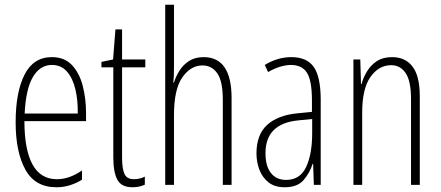

<svg xmlns="http://www.w3.org/2000/svg" viewBox="-20 -780 1859 810"><path d="M199 -539Q252 -539 283.5 -505.5Q315 -472 329 -418Q343 -364 343 -303V-269H83Q83 -149 117 -86.5Q151 -24 220 -24Q273 -24 326 -61V-22Q304 -8 276.5 1Q249 10 218 10Q128 10 87 -64.5Q46 -139 46 -264Q46 -391 83.5 -465Q121 -539 199 -539ZM199 -506Q149 -506 119 -455.5Q89 -405 84 -301H308Q309 -357 298 -403.5Q287 -450 262.5 -478Q238 -506 199 -506Z M545 -24Q558 -24 570 -27Q582 -30 591 -35V-1Q580 4 567.5 7Q555 10 539 10Q492 10 475 -22Q458 -54 458 -116V-496H408V-519L457 -529L467 -656H495V-529H593V-496H495V-115Q495 -69 505 -46.5Q515 -24 545 -24Z M714 -503Q714 -480 713.5 -464.5Q713 -449 711 -432H714Q722 -458 737.5 -482.5Q753 -507 778 -523Q803 -539 839 -539Q957 -539 957 -366V0H920V-358Q920 -438 896.5 -471Q873 -504 834 -504Q785 -504 749.5 -454Q714 -404 714 -294V0H677V-760H714Z M1209 -539Q1275 -539 1304 -497Q1333 -455 1333 -359V0H1304L1301 -89H1299Q1287 -51 1261 -20.5Q1235 10 1181 10Q1139 10 1113 -10.5Q1087 -31 1074.5 -63.5Q1062 -96 1062 -133Q1062 -212 1107 -253Q1152 -294 1235 -302L1296 -308V-356Q1296 -440 1275 -473Q1254 -506 1207 -506Q1188 -506 1163.5 -499Q1139 -492 1111 -476L1097 -506Q1151 -539 1209 -539ZM1237 -272Q1100 -258 1100 -134Q1100 -79 1123 -50Q1146 -21 1187 -21Q1246 -21 1271.5 -75.5Q1297 -130 1297 -218V-278Z M1634 -539Q1690 -539 1720.5 -499Q1751 -459 1751 -373V0H1714V-362Q1714 -438 1691.5 -471.5Q1669 -505 1630 -505Q1578 -505 1543 -455.5Q1508 -406 1508 -305V0H1471V-529H1500L1503 -425H1505Q1513 -454 1529 -480Q1545 -506 1570.5 -522.5Q1596 -539 1634 -539Z"/></svg>

Font: Noto Sans Arabic UI XCn XLt
Style: Regular
Weight: 200
Width: 2
Designer: Monotype Design Team, Nadine Chahine and Nizar Qandah
Foundry: Monotype Imaging Inc.
Version: Version 2.010; ttfautohint (v1.8.4.7-5d5b)